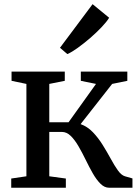

<svg xmlns="http://www.w3.org/2000/svg" viewBox="-20 -878 650 898"><path d="M32.5 0V-43L103.5 -53.5V-485.5L34 -500V-543H283V-500L210.5 -485.5V-306H300.5L429 -485.5L358 -500V-543H575.5V-500L504.5 -485.5L357 -297.5Q389 -286 414.2 -259.8Q439.5 -233.5 460 -200.5Q480.5 -167.5 497.8 -135.8Q515 -104 531.2 -81.2Q547.5 -58.5 564.5 -53.5L599.5 -43.5V0H490Q468.5 0 449.8 -18.8Q431 -37.5 414 -67.2Q397 -97 380.8 -130.5Q364.5 -164 347.2 -193.8Q330 -223.5 311 -242.2Q292 -261 269 -261H210.5V-53.5L288 -43V0ZM294.5 -625.5 260.5 -654.5 413 -858.5 490.5 -795Q479 -776 455 -750.8Q431 -725.5 401.8 -700.2Q372.5 -675 344.5 -654.8Q316.5 -634.5 296 -625.5Z"/></svg>

Font: Merriweather 48pt Medium
Style: Regular
Weight: 500
Version: Version 2.100